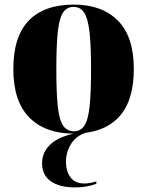

<svg xmlns="http://www.w3.org/2000/svg" viewBox="-20 -571 641 835"><path d="M299 10Q177 10 107.5 -60Q38 -130 38 -271Q38 -412 105 -481.5Q172 -551 302 -551Q423 -551 492.5 -481.5Q562 -412 562 -271Q562 -130 495 -60Q428 10 299 10ZM301 0Q330 0 346.5 -24Q363 -48 369.5 -107Q376 -166 376 -271Q376 -375 369 -434Q362 -493 345.5 -517Q329 -541 300 -541Q271 -541 254.5 -517Q238 -493 231.5 -434Q225 -375 225 -271Q225 -166 231.5 -107Q238 -48 255 -24Q272 0 301 0ZM306 244Q239 244 201 217.5Q163 191 163 138Q163 89 202.5 54Q242 19 330 4H361Q315 16 291 52Q267 88 267 133Q267 174 287 200.5Q307 227 347 227Q370 227 399 218V228Q359 244 306 244Z"/></svg>

Font: Noto Serif Display SemiCondensed Black
Style: Regular
Weight: 900
Width: 4
Designer: Monotype Design Team
Foundry: Monotype Imaging Inc.
Version: Version 2.009